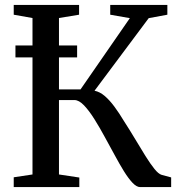

<svg xmlns="http://www.w3.org/2000/svg" viewBox="-20 -763 729 783"><path d="M36 0V-40L112.5 -51.5V-689.5L36 -703V-743H302.5V-703L220.5 -689.5V-398.5H308.5L509.5 -689L429.5 -703V-743H662.5V-703L586.5 -689L365.5 -393Q387.5 -388.5 407.2 -371.5Q427 -354.5 446.5 -328.2Q466 -302 486 -268.5Q509 -233 531.2 -195.8Q553.5 -158.5 573.2 -126.8Q593 -95 609.8 -74.2Q626.5 -53.5 639 -50L678 -39.5V0H551.5Q537 0 520.2 -17.8Q503.5 -35.5 485.2 -65Q467 -94.5 447.5 -130.8Q428 -167 407.5 -204Q387 -242 365.2 -276.8Q343.5 -311.5 322.8 -333.2Q302 -355 283.5 -355H220.5V-51.5L303.5 -39V0ZM294.5 -577.5V-529H43V-577.5Z"/></svg>

Font: Merriweather 60pt
Style: Regular
Weight: 400
Version: Version 2.100